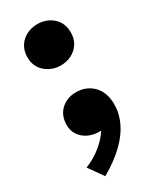

<svg xmlns="http://www.w3.org/2000/svg" viewBox="-187 -592 687 838"><g transform="rotate(-30 156.0 -173.0)"><path d="M156.5 -327Q112.5 -327 79.8 -355Q47 -383 47 -430.5Q47 -463 62 -486.5Q77 -510 102 -522.5Q127 -535 156.5 -535Q201 -535 233.2 -507.2Q265.5 -479.5 265.5 -430.5Q265.5 -398.5 250.5 -375.2Q235.5 -352 210.8 -339.5Q186 -327 156.5 -327ZM82 188.5 30 115Q76 96.5 112 66.8Q148 37 165.5 7Q133 9 106.2 -2.5Q79.5 -14 63.5 -36.2Q47.5 -58.5 47.5 -88.5Q47.5 -136 77.5 -164.5Q107.5 -193 154 -193Q206.5 -193 239.8 -158Q273 -123 273 -64Q273 -18.5 252.2 25.5Q231.5 69.5 189 110.5Q146.5 151.5 82 188.5Z"/></g></svg>

Font: Geologica Cursive ExtraBold
Style: Regular
Weight: 800
Designer: Sindre Bremnes, Frode Helland
Foundry: Monokrom Skriftforlag AS
Version: Version 1.010;gftools[0.9.28]